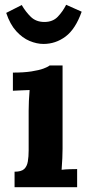

<svg xmlns="http://www.w3.org/2000/svg" viewBox="-20 -784 367 804"><path d="M41 -65Q69 -65 81 -76Q93 -87 96.5 -107.5Q100 -128 100 -154V-320Q100 -338 101 -361.5Q102 -385 104 -407Q88 -406 66.5 -405.5Q45 -405 34 -404V-480Q80 -480 112 -485Q144 -490 162.5 -497Q181 -504 188 -510H242V-161Q242 -147 241 -121.5Q240 -96 238 -73Q254 -75 273.5 -75.5Q293 -76 303 -76V0H41ZM162 -600Q134 -600 104 -612.5Q74 -625 48 -653.5Q22 -682 6 -730L71 -763Q87 -735 109 -713.5Q131 -692 166 -692Q201 -692 222 -714Q243 -736 257 -764L322 -735Q296 -662 254.5 -631Q213 -600 162 -600Z"/></svg>

Font: Lora
Style: Weight 700
Weight: 700
Designer: Olga Karpushina, Alexei Vanyashin (Cyrillic)
Foundry: Cyreal
Version: Version 3.001